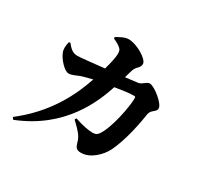

<svg xmlns="http://www.w3.org/2000/svg" viewBox="-177 -1027 1355 1306"><g transform="rotate(30 500.0 -374.0)"><path d="M433 -151C500 -88 517 -63 526 -30C537 9 545 24 584 24C655 24 724 -42 754 -103C806 -210 834 -365 843 -427C849 -469 891 -471 891 -501C891 -540 790 -619 754 -619C730 -619 711 -586 683 -583L586 -571L603 -630C616 -674 647 -674 647 -710C647 -747 545 -808 480 -808C448 -808 414 -787 389 -773L390 -762C412 -752 433 -741 450 -726C462 -716 465 -705 465 -683C465 -656 453 -605 439 -555C340 -544 253 -535 232 -535C194 -535 173 -557 147 -589L136 -586C129 -552 126 -529 137 -503C152 -463 207 -401 241 -401C268 -401 294 -418 324 -428C348 -436 378 -443 407 -450C353 -291 261 -111 61 44L72 60C405 -71 512 -339 557 -476C611 -485 666 -493 704 -493C711 -493 715 -490 715 -480C715 -416 680 -228 628 -155C616 -139 606 -134 581 -134C555 -134 507 -141 440 -164Z"/></g></svg>

Font: Source Han Serif KR Heavy
Style: Regular
Weight: 900
Designer: Ryoko NISHIZUKA 西塚涼子 (kana & ideographs); Frank Grießhammer (Latin, Greek & Cyrillic); Wenlong ZHANG 张文龙 (bopomofo); San
Foundry: Adobe
Version: Version 2.001;hotconv 1.1.0;makeotfexe 2.6.0